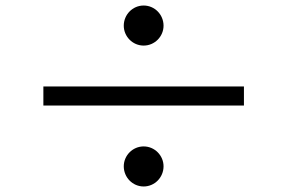

<svg xmlns="http://www.w3.org/2000/svg" viewBox="-20 -723 1040 695"><path d="M500 -703C460 -703 428 -670 428 -630C428 -591 460 -558 500 -558C540 -558 572 -591 572 -630C572 -670 540 -703 500 -703ZM863 -410H137V-341H863ZM500 -193C460 -193 428 -160 428 -121C428 -81 460 -48 500 -48C540 -48 572 -81 572 -121C572 -160 540 -193 500 -193Z"/></svg>

Font: Noto Sans Mono CJK HK
Style: Regular
Weight: 400
Designer: Ryoko NISHIZUKA 西塚涼子 (kana, bopomofo & ideographs); Paul D. Hunt (Latin, Greek & Cyrillic); Sandoll Communications 산돌커뮤니
Foundry: Adobe
Version: Version 2.004;hotconv 1.0.118;makeotfexe 2.5.65603